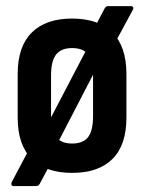

<svg xmlns="http://www.w3.org/2000/svg" viewBox="-20 -562 476 633"><path d="M25.3 51.5Q19.3 51.5 17.8 47.3Q16.4 43 18.8 38.1L84.6 -86.1L126.5 -133.3L274 -415.5L289.6 -467.1L325.3 -534.9Q329.3 -541.8 337.2 -541.8H411.3Q417.3 -541.8 419 -538.1Q420.8 -534.4 417.8 -529.4L357.6 -417.8L314.5 -369.2L164.5 -79.7L149 -27.2L111.3 43.6Q106.9 51.5 98.9 51.5ZM217.6 8Q131.4 8 84.9 -37.9Q38.3 -83.8 38.3 -174.2V-318Q38.3 -408.5 84.6 -454.6Q130.8 -500.8 217.6 -500.8Q304.3 -500.8 350.6 -454.6Q396.8 -408.5 396.8 -318V-174.2Q396.8 -83.8 350.8 -37.9Q304.8 8 217.6 8ZM217.6 -88.8Q254.5 -88.8 270.7 -110.3Q286.8 -131.8 286.8 -178.7V-313.1Q286.8 -361 270.7 -382.2Q254.5 -403.5 217.6 -403.5Q181.7 -403.5 165 -382.2Q148.3 -361 148.3 -313.1V-178.7Q148.3 -131.8 165 -110.3Q181.7 -88.8 217.6 -88.8Z"/></svg>

Font: Sofia Sans Condensed
Style: Regular
Weight: 400
Designer: Botio Nikoltchev, Ani Petrova
Foundry: lettersoup
Version: Version 4.100